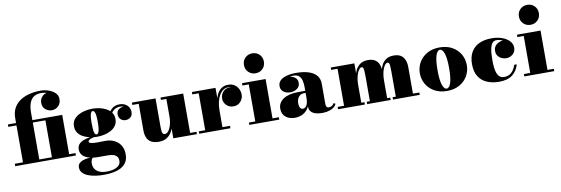

<svg xmlns="http://www.w3.org/2000/svg" viewBox="-66 -1293 6091 2085"><g transform="rotate(-10 2979.0 -250.0)"><path d="M101 0V-511.5Q101 -579.5 127.8 -626.8Q154.5 -674 200.2 -703.5Q246 -733 303.5 -746.5Q361 -760 423 -760Q468.5 -760 511.8 -745Q555 -730 583 -702.2Q611 -674.5 611 -636Q611 -586.5 580.5 -557.8Q550 -529 508.5 -529Q471 -529 439.5 -554.5Q408 -580 408 -628.5Q408 -658.5 422.8 -681.2Q437.5 -704 460.5 -716.5Q483.5 -729 508.5 -729Q547.5 -729 578.8 -703.2Q610 -677.5 610 -636H584Q584 -668.5 558.2 -690Q532.5 -711.5 495.2 -722.5Q458 -733.5 423 -733.5Q378 -733.5 346.2 -713.8Q314.5 -694 297.8 -651.2Q281 -608.5 281 -540V0ZM11 0V-26.5H680V0ZM420 0V-433.5H11V-460H610V0Z M943 260Q896 260 851 253.2Q806 246.5 769.5 231.8Q733 217 711.2 193Q689.5 169 689.5 134.5Q689.5 106 706.8 89Q724 72 749.5 63.5Q775 55 800.5 52.2Q826 49.5 843 49.5H863Q852 57.5 843.2 72.5Q834.5 87.5 834.5 115.5Q834.5 149.5 850.5 175.5Q866.5 201.5 899.2 216Q932 230.5 981 230.5Q1009 230.5 1036 225.8Q1063 221 1085.5 210.5Q1108 200 1121.5 182Q1135 164 1135 138Q1135 108 1120.5 90.8Q1106 73.5 1080.8 66.2Q1055.5 59 1023 59Q1012.5 59 990 59Q967.5 59 945 59Q922.5 59 911.5 59Q825.5 59 773.5 28.5Q721.5 -2 721.5 -59.5Q721.5 -95 742.2 -117.2Q763 -139.5 796.2 -151.8Q829.5 -164 867.8 -168.8Q906 -173.5 941.5 -173.5L940 -165.5Q927.5 -165.5 911 -162.5Q894.5 -159.5 878.5 -154Q862.5 -148.5 852.2 -141.2Q842 -134 842 -126Q842 -111.5 863.8 -105.5Q885.5 -99.5 926.5 -99.5Q944 -99.5 963 -99.8Q982 -100 1000.5 -100.2Q1019 -100.5 1033 -100.5Q1061 -100.5 1092.5 -91Q1124 -81.5 1151.8 -60.2Q1179.5 -39 1197 -4Q1214.5 31 1214.5 82Q1214.5 132 1193.8 166.2Q1173 200.5 1135.8 221Q1098.5 241.5 1049.2 250.8Q1000 260 943 260ZM943 -160Q903.5 -160 863 -168.8Q822.5 -177.5 788.8 -196Q755 -214.5 734.5 -244Q714 -273.5 714 -315Q714 -356.5 734.5 -385.8Q755 -415 788.8 -433.5Q822.5 -452 863 -460.8Q903.5 -469.5 943 -469.5Q983 -469.5 1023.2 -460.8Q1063.5 -452 1097.2 -433.5Q1131 -415 1151.5 -385.8Q1172 -356.5 1172 -315Q1172 -273.5 1151.5 -244Q1131 -214.5 1097.2 -196Q1063.5 -177.5 1023.2 -168.8Q983 -160 943 -160ZM943 -186.5Q955 -186.5 962.5 -202.2Q970 -218 973.5 -246.8Q977 -275.5 977 -315Q977 -359.5 973.5 -388Q970 -416.5 962.5 -430Q955 -443.5 943 -443.5Q931 -443.5 923.5 -430Q916 -416.5 912.5 -388Q909 -359.5 909 -315Q909 -275.5 911.5 -246.8Q914 -218 921.2 -202.2Q928.5 -186.5 943 -186.5ZM1279 -284.5Q1249 -284.5 1226.2 -304.2Q1203.5 -324 1203.5 -360Q1203.5 -396.5 1226.8 -414Q1250 -431.5 1279 -431.5Q1305 -431.5 1330.5 -414Q1356 -396.5 1356 -364.5H1330Q1330 -397 1304.2 -418.2Q1278.5 -439.5 1241 -439.5Q1222.5 -439.5 1200.5 -431.5Q1178.5 -423.5 1159.2 -402Q1140 -380.5 1130 -340.5L1111.5 -354.5Q1121.5 -396.5 1142 -420.8Q1162.5 -445 1188 -455Q1213.5 -465 1238.5 -465Q1278 -465 1304.2 -450Q1330.5 -435 1343.8 -411.8Q1357 -388.5 1357 -364.5Q1357 -321.5 1333 -303Q1309 -284.5 1279 -284.5Z M1596 10Q1540 10 1507.8 -9.8Q1475.5 -29.5 1462.2 -63.5Q1449 -97.5 1449 -141V-434H1378.5V-460H1639V-157.5Q1639 -115.5 1642.2 -95.2Q1645.5 -75 1653.2 -68.5Q1661 -62 1675 -62Q1689.5 -62 1703.5 -75.2Q1717.5 -88.5 1729 -112.5Q1740.5 -136.5 1747.2 -168.5Q1754 -200.5 1754 -237.5H1777.5Q1777.5 -199.5 1769 -156.2Q1760.5 -113 1740.2 -75.2Q1720 -37.5 1684.8 -13.8Q1649.5 10 1596 10ZM1754 0V-434H1694V-460H1944V-26H2014V0Z M2285.5 -209.5Q2285.5 -266 2293.8 -313.5Q2302 -361 2320.5 -395.8Q2339 -430.5 2368.5 -450Q2398 -469.5 2440.5 -469.5Q2482.5 -469.5 2510.8 -450.2Q2539 -431 2553.2 -401Q2567.5 -371 2567.5 -339Q2567.5 -295 2537.2 -261.5Q2507 -228 2459.5 -228Q2412.5 -228 2381.8 -258.8Q2351 -289.5 2351 -330.5Q2351 -375 2379 -407Q2407 -439 2458.5 -439Q2490.5 -439 2514.8 -424.5Q2539 -410 2552.8 -387Q2566.5 -364 2566.5 -339H2540Q2540 -366 2528 -389.5Q2516 -413 2493.2 -427.8Q2470.5 -442.5 2437 -442.5Q2408.5 -442.5 2383.5 -426.5Q2358.5 -410.5 2340 -380.2Q2321.5 -350 2311 -306.8Q2300.5 -263.5 2300.5 -209.5ZM2300.5 -460V-26.5H2384V0H2040V-26.5H2110.5V-433.5H2040V-460Z M2757.5 -540Q2710.5 -540 2679 -571.5Q2647.5 -603 2647.5 -650Q2647.5 -697.5 2679 -728.8Q2710.5 -760 2757.5 -760Q2805 -760 2836.2 -728.8Q2867.5 -697.5 2867.5 -650Q2867.5 -603 2836.2 -571.5Q2805 -540 2757.5 -540ZM2852.5 -460V-26H2922.5V0H2592.5V-26H2662.5V-434H2592.5V-460Z M3391.5 10Q3350.5 10 3319.8 -0.2Q3289 -10.5 3271.8 -30.5Q3254.5 -50.5 3254.5 -80V-304.5Q3254.5 -340.5 3246.8 -372.2Q3239 -404 3217.8 -423.8Q3196.5 -443.5 3156.5 -443.5Q3138 -443.5 3114.8 -439Q3091.5 -434.5 3070.2 -424.5Q3049 -414.5 3035.2 -397.8Q3021.5 -381 3021.5 -356H2989.5Q2989.5 -393 3020 -417Q3050.5 -441 3093 -441Q3137 -441 3168.5 -419.8Q3200 -398.5 3200 -358Q3200 -317 3168 -294Q3136 -271 3093 -271Q3047.5 -271 3018 -294.5Q2988.5 -318 2988.5 -356Q2988.5 -388.5 3006.2 -410.2Q3024 -432 3053.2 -444.8Q3082.5 -457.5 3117.5 -462.8Q3152.5 -468 3186.5 -468Q3270.5 -468 3328 -449.2Q3385.5 -430.5 3415 -394Q3444.5 -357.5 3444.5 -304.5V-79Q3444.5 -61.5 3451.5 -49.5Q3458.5 -37.5 3478 -37.5Q3489.5 -37.5 3506.8 -45.5Q3524 -53.5 3535 -74L3553.5 -63.5Q3538.5 -27 3494.2 -8.5Q3450 10 3391.5 10ZM3096 10Q3031 10 2992.2 -23.2Q2953.5 -56.5 2953.5 -113.5Q2953.5 -180.5 3012.2 -219.8Q3071 -259 3177.5 -259H3301V-236H3240Q3208.5 -236 3190 -221.2Q3171.5 -206.5 3163.5 -184.5Q3155.5 -162.5 3155.5 -140Q3155.5 -117.5 3160.5 -102.2Q3165.5 -87 3174.2 -79Q3183 -71 3195.5 -71Q3209.5 -71 3223.2 -81.5Q3237 -92 3245.8 -116Q3254.5 -140 3254.5 -180.5H3272.5Q3272.5 -121.5 3249.8 -79Q3227 -36.5 3187 -13.2Q3147 10 3096 10Z M3831.5 -460V-26H3866.5V0H3571V-26H3641.5V-434H3571V-460ZM4116.5 -319.5V-26H4151V0H3891.5V-26H3926.5V-302.5Q3926.5 -344.5 3924.2 -366.5Q3922 -388.5 3916.8 -396.8Q3911.5 -405 3901.5 -405Q3889 -405 3876.5 -391.2Q3864 -377.5 3853.8 -352.5Q3843.5 -327.5 3837.5 -294.2Q3831.5 -261 3831.5 -222.5H3813.5Q3813.5 -261 3820 -304Q3826.5 -347 3844.5 -384.8Q3862.5 -422.5 3896 -446.2Q3929.5 -470 3983 -470Q4031.5 -470 4060.8 -450.5Q4090 -431 4103.2 -397Q4116.5 -363 4116.5 -319.5ZM4401 -319.5V-26H4471.5V0H4176.5V-26H4212V-302.5Q4212 -344.5 4210 -366.5Q4208 -388.5 4202.5 -396.8Q4197 -405 4186.5 -405Q4174 -405 4161.5 -391.2Q4149 -377.5 4138.8 -352.5Q4128.5 -327.5 4122.5 -294.2Q4116.5 -261 4116.5 -222.5H4100Q4100 -261 4105.8 -304Q4111.5 -347 4128.5 -384.8Q4145.5 -422.5 4179 -446.2Q4212.5 -470 4267.5 -470Q4315.5 -470 4344.8 -450.5Q4374 -431 4387.5 -397Q4401 -363 4401 -319.5Z M4772 10Q4691.5 10 4633.5 -23Q4575.5 -56 4544.2 -110.5Q4513 -165 4513 -230Q4513 -295 4544.2 -349.5Q4575.5 -404 4633.5 -437Q4691.5 -470 4772 -470Q4852.5 -470 4910.5 -437Q4968.5 -404 4999.8 -349.5Q5031 -295 5031 -230Q5031 -165 4999.8 -110.5Q4968.5 -56 4910.5 -23Q4852.5 10 4772 10ZM4772 -16Q4786.5 -16 4798.2 -29.2Q4810 -42.5 4818.5 -69Q4827 -95.5 4831.5 -135.8Q4836 -176 4836 -230Q4836 -284 4831.5 -324.2Q4827 -364.5 4818.5 -391Q4810 -417.5 4798.2 -430.8Q4786.5 -444 4772 -444Q4757.5 -444 4745.8 -430.8Q4734 -417.5 4725.5 -391Q4717 -364.5 4712.5 -324.2Q4708 -284 4708 -230Q4708 -176 4712.5 -135.8Q4717 -95.5 4725.5 -69Q4734 -42.5 4745.8 -29.2Q4757.5 -16 4772 -16Z M5346.5 10Q5276 10 5217.2 -13.5Q5158.5 -37 5123.2 -89.8Q5088 -142.5 5088 -230Q5088 -307.5 5118.5 -361Q5149 -414.5 5206.5 -442Q5264 -469.5 5344.5 -469.5Q5410.5 -469.5 5461.5 -450.8Q5512.5 -432 5541.5 -400Q5570.5 -368 5570.5 -328Q5570.5 -282.5 5539.2 -255.5Q5508 -228.5 5466.5 -228.5Q5441.5 -228.5 5416.8 -239.5Q5392 -250.5 5375.8 -272.5Q5359.5 -294.5 5359.5 -327Q5359.5 -372 5392.2 -397.8Q5425 -423.5 5466.5 -423.5Q5506.5 -423.5 5538 -398.2Q5569.5 -373 5569.5 -328H5543.5Q5543.5 -352.5 5528.8 -373Q5514 -393.5 5490.8 -408.8Q5467.5 -424 5442 -432.2Q5416.5 -440.5 5395 -440.5Q5366.5 -440.5 5350 -421.2Q5333.5 -402 5325.8 -370.5Q5318 -339 5315.8 -302.2Q5313.5 -265.5 5313.5 -230Q5313.5 -187 5317.8 -150.8Q5322 -114.5 5332.2 -88Q5342.5 -61.5 5361.2 -46.8Q5380 -32 5408.5 -32Q5445 -32 5470.2 -47Q5495.5 -62 5512.2 -87.5Q5529 -113 5539 -143.5H5566.5Q5547 -72.5 5494 -31.2Q5441 10 5346.5 10Z M5789.5 -540Q5742.5 -540 5711 -571.5Q5679.5 -603 5679.5 -650Q5679.5 -697.5 5711 -728.8Q5742.5 -760 5789.5 -760Q5837 -760 5868.2 -728.8Q5899.5 -697.5 5899.5 -650Q5899.5 -603 5868.2 -571.5Q5837 -540 5789.5 -540ZM5884.5 -460V-26H5954.5V0H5624.5V-26H5694.5V-434H5624.5V-460Z"/></g></svg>

Font: Bodoni Moda 9pt Black
Style: Regular
Weight: 900
Designer: Owen Earl
Foundry: indestructible type
Version: Version 2.005